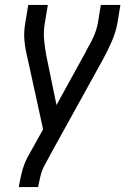

<svg xmlns="http://www.w3.org/2000/svg" viewBox="-20 -540 540 775"><path d="M56 215 57 208Q62 179 69.5 150.5Q77 122 91 95L154 -18L92 -301Q83 -336 79 -372.5Q75 -409 82 -447L94 -520H173L161 -447Q155 -413 158 -380Q161 -347 167 -315L208 -116L328 -334Q328 -336 329.5 -338Q331 -340 332 -341V-343Q347 -367 358.5 -393.5Q370 -420 375 -447L387 -520H466L454 -447Q447 -409 431 -372.5Q415 -336 396 -301L192 68L159 129Q149 148 144 168Q139 188 135 208L134 215Z"/></svg>

Font: Iosevka Term Curly Oblique
Style: Regular
Weight: 400
Italic angle: -9°
Designer: Belleve Invis
Foundry: Belleve Invis
Version: Version 32.3.0